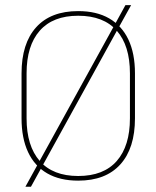

<svg xmlns="http://www.w3.org/2000/svg" viewBox="-20 -691 606 744"><path d="M283 9Q212 9 163 -19.2Q114 -47.5 88.8 -101.5Q63.5 -155.5 63.5 -232.5V-406.5Q63.5 -522.5 120 -585.2Q176.5 -648 283 -648Q354 -648 403 -619.8Q452 -591.5 477.5 -537.8Q503 -484 503 -406.5V-232.5Q503 -116.5 446.2 -53.8Q389.5 9 283 9ZM78.5 32.5 127 -55.5 130.5 -62 421.5 -590 426.5 -599 466 -671H488L440 -584.5L435.5 -576.5L144.5 -48.5L140.5 -41L100 32.5ZM283 -9Q381.5 -9 432.5 -67.2Q483.5 -125.5 483.5 -232.5V-407Q483.5 -514 432.5 -572Q381.5 -630 283 -630Q185 -630 134 -572Q83 -514 83 -407V-232.5Q83 -125.5 134 -67.2Q185 -9 283 -9Z"/></svg>

Font: Anek Gujarati Medium Thin
Style: Regular
Weight: 250
Version: Version 1.003